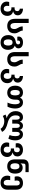

<svg xmlns="http://www.w3.org/2000/svg" viewBox="2902 -3702 1050 6893"><g transform="rotate(90 3426.5 -255.0)"><path d="M291 250Q212 250 155 220.5Q98 191 67.5 141.5Q37 92 37 31Q37 4 41.5 -19Q46 -42 53 -60H198Q194 -45 191 -25Q188 -5 188 13Q188 44 199 71.5Q210 99 233 117Q256 135 291 135Q347 135 371.5 95.5Q396 56 396 -2Q396 -66 366.5 -103Q337 -140 283 -140H243V-254H283Q319 -254 339.5 -268Q360 -282 369.5 -304Q379 -326 379 -349Q379 -387 356.5 -414Q334 -441 291 -441V-556Q364 -556 418 -531Q472 -506 501 -464Q530 -422 530 -370Q530 -302 491.5 -259.5Q453 -217 389 -202V-199Q432 -191 468.5 -166.5Q505 -142 527.5 -99Q550 -56 550 7Q550 80 518.5 134.5Q487 189 429 219.5Q371 250 291 250Z M916 10Q787 10 721 -62Q655 -134 655 -267V-760H806V-257Q806 -185 833 -145Q860 -105 915 -105Q970 -105 996 -143.5Q1022 -182 1022 -239Q1022 -282 1012 -310Q1002 -338 987 -362Q965 -397 946.5 -440Q928 -483 928 -546H1079Q1079 -501 1094.5 -468.5Q1110 -436 1131 -404Q1152 -371 1164 -334Q1176 -297 1176 -245Q1176 -168 1144.5 -110.5Q1113 -53 1054.5 -21.5Q996 10 916 10Z M1503 250Q1426 250 1366.5 217.5Q1307 185 1273 123.5Q1239 62 1239 -24Q1239 -145 1303 -211.5Q1367 -278 1470 -294Q1525 -303 1548.5 -324.5Q1572 -346 1572 -382Q1572 -412 1554 -432Q1536 -452 1503 -452Q1470 -452 1452.5 -433Q1435 -414 1435 -382Q1435 -370 1439 -352H1298Q1292 -377 1292 -400Q1292 -471 1349.5 -513.5Q1407 -556 1503 -556Q1569 -556 1617 -534.5Q1665 -513 1690.5 -476.5Q1716 -440 1716 -396Q1716 -353 1694.5 -318Q1673 -283 1619 -264V-261Q1696 -232 1732.5 -170Q1769 -108 1769 -24Q1769 105 1697.5 177.5Q1626 250 1503 250ZM1505 135Q1563 135 1589 92Q1615 49 1615 -24Q1615 -97 1589 -139Q1563 -181 1504 -181Q1445 -181 1419 -139Q1393 -97 1393 -24Q1393 49 1419 92Q1445 135 1505 135Z M2109 10Q1980 10 1914 -62Q1848 -134 1848 -267V-760H1999V-257Q1999 -185 2026 -145Q2053 -105 2108 -105Q2163 -105 2189 -143.5Q2215 -182 2215 -239Q2215 -282 2205 -310Q2195 -338 2180 -362Q2158 -397 2139.5 -440Q2121 -483 2121 -546H2272Q2272 -501 2287.5 -468.5Q2303 -436 2324 -404Q2345 -371 2357 -334Q2369 -297 2369 -245Q2369 -168 2337.5 -110.5Q2306 -53 2247.5 -21.5Q2189 10 2109 10Z M2707 250Q2628 250 2571 220.5Q2514 191 2483.5 141.5Q2453 92 2453 31Q2453 4 2457.5 -19Q2462 -42 2469 -60H2614Q2610 -45 2607 -25Q2604 -5 2604 13Q2604 44 2615 71.5Q2626 99 2649 117Q2672 135 2707 135Q2763 135 2787.5 95.5Q2812 56 2812 -2Q2812 -66 2782.5 -103Q2753 -140 2699 -140H2659V-254H2699Q2735 -254 2755.5 -268Q2776 -282 2785.5 -304Q2795 -326 2795 -349Q2795 -387 2772.5 -414Q2750 -441 2707 -441V-556Q2780 -556 2834 -531Q2888 -506 2917 -464Q2946 -422 2946 -370Q2946 -302 2907.5 -259.5Q2869 -217 2805 -202V-199Q2848 -191 2884.5 -166.5Q2921 -142 2943.5 -99Q2966 -56 2966 7Q2966 80 2934.5 134.5Q2903 189 2845 219.5Q2787 250 2707 250Z M3305 10Q3233 10 3176.5 -23Q3120 -56 3087.5 -119.5Q3055 -183 3055 -274Q3055 -365 3086 -428Q3117 -491 3172.5 -523.5Q3228 -556 3302 -556Q3363 -556 3412.5 -529Q3462 -502 3483 -451H3488Q3509 -502 3551 -529Q3593 -556 3659 -556Q3728 -556 3776 -521Q3824 -486 3849.5 -424.5Q3875 -363 3875 -285Q3875 -202 3859 -134.5Q3843 -67 3810 0H3662Q3693 -66 3708 -135.5Q3723 -205 3723 -278Q3723 -348 3703.5 -394.5Q3684 -441 3642 -441Q3557 -441 3557 -307V-270Q3557 -137 3489.5 -63.5Q3422 10 3305 10ZM3307 -105Q3359 -105 3381.5 -149.5Q3404 -194 3404 -274Q3404 -355 3381.5 -398Q3359 -441 3306 -441Q3254 -441 3231.5 -398Q3209 -355 3209 -274Q3209 -194 3231.5 -149.5Q3254 -105 3307 -105Z M4605 250Q4576 201 4529 171.5Q4482 142 4430 129Q4378 116 4333 116Q4273 116 4226 131.5Q4179 147 4142 169L4092 73Q4115 59 4148 47.5Q4181 36 4215 32V28Q4143 6 4087.5 -37.5Q4032 -81 4000.5 -145Q3969 -209 3969 -293Q3969 -369 3994.5 -428.5Q4020 -488 4068 -522Q4116 -556 4185 -556Q4247 -556 4286.5 -527Q4326 -498 4343 -447H4349Q4365 -498 4401.5 -527Q4438 -556 4494 -556Q4547 -556 4585.5 -527Q4624 -498 4639 -447H4645Q4663 -498 4702.5 -527Q4742 -556 4801 -556Q4871 -556 4919.5 -521Q4968 -486 4993.5 -423.5Q5019 -361 5019 -281Q5019 -209 5004 -150.5Q4989 -92 4956 -30L4827 -77Q4849 -126 4858 -175.5Q4867 -225 4867 -278Q4867 -363 4845.5 -402Q4824 -441 4786 -441Q4714 -441 4714 -314V-170H4570V-323Q4570 -375 4553 -408Q4536 -441 4494 -441Q4454 -441 4436 -409Q4418 -377 4418 -323V-170H4275V-314Q4275 -374 4257.5 -407.5Q4240 -441 4202 -441Q4165 -441 4143 -405Q4121 -369 4121 -289Q4121 -171 4195 -103Q4269 -35 4394 -5Q4508 21 4592 68.5Q4676 116 4714 196Z M5354 250Q5272 250 5213.5 220.5Q5155 191 5124 141.5Q5093 92 5093 31Q5093 4 5097.5 -19Q5102 -42 5109 -60H5254Q5250 -45 5247 -25Q5244 -5 5244 13Q5244 44 5255.5 71.5Q5267 99 5291.5 117Q5316 135 5355 135Q5412 135 5437 96.5Q5462 58 5462 4Q5462 -56 5431.5 -88Q5401 -120 5347 -120H5309V-234H5350Q5403 -234 5424 -265.5Q5445 -297 5445 -342Q5445 -386 5423 -413.5Q5401 -441 5358 -441Q5315 -441 5292.5 -415.5Q5270 -390 5270 -347Q5270 -320 5277 -294H5130Q5125 -310 5122 -324.5Q5119 -339 5119 -359Q5119 -418 5150 -462.5Q5181 -507 5235 -531.5Q5289 -556 5359 -556Q5431 -556 5484.5 -529.5Q5538 -503 5567 -458Q5596 -413 5596 -359Q5596 -284 5557.5 -240.5Q5519 -197 5455 -182V-179Q5498 -171 5534.5 -147.5Q5571 -124 5593.5 -83.5Q5616 -43 5616 13Q5616 83 5584.5 136.5Q5553 190 5494.5 220Q5436 250 5354 250Z M5952 10Q5831 10 5766 -62Q5701 -134 5701 -270V-558Q5701 -632 5729.5 -676.5Q5758 -721 5804 -740.5Q5850 -760 5904 -760H6160V-645H5923Q5889 -645 5870.5 -629Q5852 -613 5852 -576V-554Q5852 -537 5849.5 -512.5Q5847 -488 5844 -470H5849Q5872 -504 5908 -524Q5944 -544 6002 -544Q6096 -544 6154 -476Q6212 -408 6212 -272Q6212 -136 6142.5 -63Q6073 10 5952 10ZM5952 -105Q6010 -105 6034.5 -149Q6059 -193 6059 -269Q6059 -345 6031.5 -386.5Q6004 -428 5956 -428Q5890 -428 5866 -387.5Q5842 -347 5842 -279V-257Q5842 -185 5869 -145Q5896 -105 5952 -105Z M6537 250Q6459 250 6402.5 219Q6346 188 6315.5 133Q6285 78 6285 7Q6285 -49 6306 -97H6448Q6443 -76 6439.5 -51.5Q6436 -27 6436 -5Q6436 55 6460.5 95Q6485 135 6538 135Q6595 135 6617 95Q6639 55 6639 -15V-319Q6639 -441 6551 -441Q6508 -441 6484 -414.5Q6460 -388 6460 -336Q6460 -318 6462 -299Q6464 -280 6470 -257H6325Q6318 -276 6313.5 -296.5Q6309 -317 6309 -345Q6309 -413 6341 -460.5Q6373 -508 6427 -532Q6481 -556 6549 -556Q6660 -556 6725 -493Q6790 -430 6790 -319V-12Q6790 112 6724.5 181Q6659 250 6537 250Z"/></g></svg>

Font: Noto Sans Georgian Bold
Style: Regular
Weight: 700
Designer: Monotype Design Team, Akaki Razmadze
Foundry: Google LLC
Version: Version 2.005; ttfautohint (v1.8.4.7-5d5b)